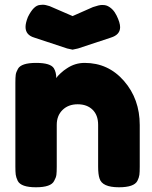

<svg xmlns="http://www.w3.org/2000/svg" viewBox="-20 -793 644 812"><path d="M287 -583 264 -588Q171 -619 125 -634Q88 -645 88 -679Q88 -696 98 -721Q122 -770 149 -772Q157 -773 161 -773Q172 -773 190 -767L287 -725L373 -763Q399 -772 412 -772Q425 -772 432 -769Q458 -758 473 -727.5Q488 -697 488 -678Q488 -646 449 -634L310 -588ZM338 -527Q438 -527 504.5 -450.5Q571 -374 571 -264V-88Q571 -65 569.5 -53.5Q568 -42 561 -28Q547 -1 483 -1Q412 -1 401 -38Q395 -55 395 -89V-265Q395 -306 371.5 -329Q348 -352 308.5 -352Q269 -352 244.5 -328Q220 -304 220 -265V-88Q220 -65 218.5 -53.5Q217 -42 209 -28Q196 -1 132 -1Q69 -1 55 -28Q48 -43 46.5 -54.5Q45 -66 45 -89V-443Q45 -465 46.5 -476.5Q48 -488 56 -502Q70 -527 133 -527Q194 -527 208 -504Q218 -487 218 -463Q222 -470 236 -483Q250 -496 263 -504Q297 -527 338 -527Z"/></svg>

Font: Fredoka One
Style: Regular
Weight: 400
Version: Version 1.001;April 7, 2020;FontCreator 12.0.0.2522 64-bit